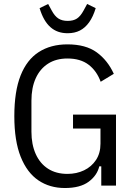

<svg xmlns="http://www.w3.org/2000/svg" viewBox="-20 -933 667 965"><path d="M489 0V-97H479Q468 -51 425.5 -19.5Q383 12 306 12Q230 12 173 -26.5Q116 -65 84 -145Q52 -225 52 -349Q52 -474 83.5 -553.5Q115 -633 175 -671.5Q235 -710 319 -710Q411 -710 466 -670Q521 -630 552 -562L486 -522Q466 -577 425 -608Q384 -639 319 -639Q262 -639 221.5 -613Q181 -587 159.5 -539.5Q138 -492 138 -427V-271Q138 -207 159.5 -159Q181 -111 221.5 -85Q262 -59 319 -59Q365 -59 402.5 -77Q440 -95 462.5 -129Q485 -163 485 -211V-287H347V-357H563V0ZM320 -766Q294 -766 272.5 -773.5Q251 -781 233.5 -796.5Q216 -812 202.5 -835.5Q189 -859 179 -892L222 -913L240 -880Q255 -852 273.5 -840Q292 -828 320 -828Q349 -828 367 -840Q385 -852 400 -880L418 -913L461 -892Q448 -849 428 -821Q408 -793 381.5 -779.5Q355 -766 320 -766Z"/></svg>

Font: IBM Plex Sans Condensed
Style: Regular
Weight: 400
Width: 3
Designer: Mike Abbink, Paul van der Laan, Pieter van Rosmalen
Foundry: Bold Monday
Version: Version 3.201